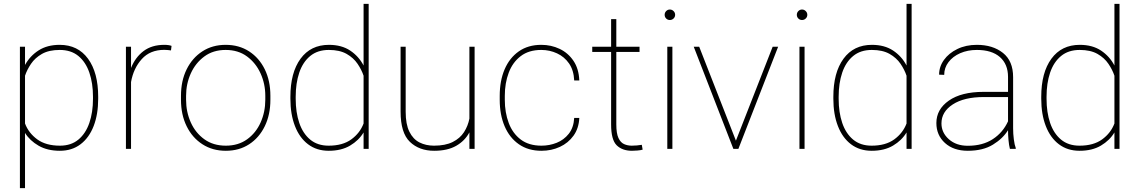

<svg xmlns="http://www.w3.org/2000/svg" viewBox="-20 -770 5893 993"><path d="M487.8 -269.5V-259.3Q487.8 -178.7 464.4 -118.2Q440.9 -57.6 396.5 -23.9Q352.1 9.8 289.6 9.8Q225.1 9.8 179.7 -16.4Q134.3 -42.5 109.4 -82.5V203.1H83V-528.3H109.4V-434.1Q135.3 -481 179.9 -509.5Q224.6 -538.1 288.6 -538.1Q382.8 -538.1 435.3 -466.3Q487.8 -394.5 487.8 -269.5ZM460.9 -259.3V-269.5Q460.9 -339.8 442.1 -394.5Q423.3 -449.2 385.3 -480.5Q347.2 -511.7 289.1 -511.7Q232.9 -511.7 197 -491.2Q161.1 -470.7 140.4 -439.9Q119.6 -409.2 109.4 -378.4V-131.3Q127.9 -82 172.6 -49.3Q217.3 -16.6 290 -16.6Q347.7 -16.6 385.5 -48.1Q423.3 -79.6 442.1 -134.3Q460.9 -189 460.9 -259.3Z M867.2 -532.7 864.3 -509.3Q856.4 -510.3 847.9 -511.2Q839.4 -512.2 830.1 -512.2Q756.3 -512.2 713.4 -464.6Q670.4 -417 657.7 -345.7V0H631.3V-528.3H657.7V-418.5Q679.7 -473.6 722.4 -505.9Q765.1 -538.1 830.1 -538.1Q842.3 -538.1 851.6 -536.6Q860.8 -535.2 867.2 -532.7Z M916 -253.9V-274.4Q916 -352.1 945.3 -411.4Q974.6 -470.7 1026.6 -504.4Q1078.6 -538.1 1147 -538.1Q1216.3 -538.1 1268.3 -504.4Q1320.3 -470.7 1349.4 -411.4Q1378.4 -352.1 1378.4 -274.4V-253.9Q1378.4 -176.8 1349.4 -117.2Q1320.3 -57.6 1268.6 -23.9Q1216.8 9.8 1147.9 9.8Q1079.1 9.8 1026.9 -23.9Q974.6 -57.6 945.3 -117.2Q916 -176.8 916 -253.9ZM942.4 -274.4V-253.9Q942.4 -190.9 966.8 -136.7Q991.2 -82.5 1037.1 -49.6Q1083 -16.6 1147.9 -16.6Q1212.4 -16.6 1258.1 -49.6Q1303.7 -82.5 1327.9 -136.7Q1352.1 -190.9 1352.1 -253.9V-274.4Q1352.1 -336.4 1327.6 -390.4Q1303.2 -444.3 1257.6 -478Q1211.9 -511.7 1147 -511.7Q1082.5 -511.7 1036.9 -478Q991.2 -444.3 966.8 -390.4Q942.4 -336.4 942.4 -274.4Z M1481.9 -259.3V-269.5Q1481.9 -394.5 1534.4 -466.3Q1586.9 -538.1 1681.2 -538.1Q1746.6 -538.1 1791 -508.5Q1835.4 -479 1860.4 -431.2V-750H1886.7V0H1860.4V-85Q1835.9 -43.9 1790.8 -17.1Q1745.6 9.8 1680.2 9.8Q1617.7 9.8 1573.2 -23.9Q1528.8 -57.6 1505.4 -118.2Q1481.9 -178.7 1481.9 -259.3ZM1509.3 -269.5V-259.3Q1509.3 -189 1527.8 -134.3Q1546.4 -79.6 1584.2 -48.1Q1622.1 -16.6 1679.7 -16.6Q1752.4 -16.6 1797.1 -49.3Q1841.8 -82 1860.4 -131.3V-378.4Q1850.1 -409.2 1829.3 -439.9Q1808.6 -470.7 1772.7 -491.2Q1736.8 -511.7 1680.7 -511.7Q1622.6 -511.7 1584.5 -480.5Q1546.4 -449.2 1527.8 -394.5Q1509.3 -339.8 1509.3 -269.5Z M2407.7 0V-85.4Q2384.3 -41.5 2339.4 -15.9Q2294.4 9.8 2225.6 9.8Q2147.9 9.8 2099.9 -36.4Q2051.8 -82.5 2051.8 -192.9V-528.3H2078.1V-191.9Q2078.1 -127.4 2097.2 -88.9Q2116.2 -50.3 2149.4 -33.4Q2182.6 -16.6 2224.6 -16.6Q2283.2 -16.6 2321.3 -35.6Q2359.4 -54.7 2379.9 -86.7Q2400.4 -118.7 2407.7 -156.7V-528.3H2434.6V0Z M2780.3 -16.6Q2821.8 -16.6 2859.1 -31.5Q2896.5 -46.4 2921.6 -78.1Q2946.8 -109.9 2949.7 -160.2H2976.1Q2973.6 -106.4 2946.3 -68.4Q2918.9 -30.3 2875.5 -10.3Q2832 9.8 2780.3 9.8Q2711.9 9.8 2663.6 -23.9Q2615.2 -57.6 2589.8 -117.2Q2564.5 -176.8 2564.5 -253.9V-274.4Q2564.5 -352.1 2589.8 -411.4Q2615.2 -470.7 2663.3 -504.4Q2711.4 -538.1 2779.3 -538.1Q2830.6 -538.1 2874.3 -517.3Q2918 -496.6 2945.8 -455.6Q2973.6 -414.6 2976.1 -354H2949.7Q2947.3 -406.7 2923.1 -441.7Q2898.9 -476.6 2860.8 -494.1Q2822.8 -511.7 2779.3 -511.7Q2714.8 -511.7 2673.1 -479.7Q2631.3 -447.8 2611.1 -394Q2590.8 -340.3 2590.8 -274.4V-253.9Q2590.8 -188 2611.1 -134Q2631.3 -80.1 2673.3 -48.3Q2715.3 -16.6 2780.3 -16.6Z M3287.6 -528.3V-501.5H3167.5V-126.5Q3167.5 -80.1 3178.5 -56.4Q3189.5 -32.7 3207.8 -24.7Q3226.1 -16.6 3247.1 -16.6Q3262.2 -16.6 3273.9 -17.8Q3285.6 -19 3299.3 -21L3303.7 3.9Q3293 7.3 3275.9 8.5Q3258.8 9.8 3248.5 9.8Q3198.2 9.8 3169.4 -18.6Q3140.6 -46.9 3140.6 -126.5V-501.5H3043V-528.3H3140.6V-670.9H3167.5V-528.3Z M3417.5 -693.4Q3417.5 -704.6 3425.3 -712.6Q3433.1 -720.7 3444.3 -720.7Q3455.6 -720.7 3463.6 -712.6Q3471.7 -704.6 3471.7 -693.4Q3471.7 -682.1 3463.6 -674.3Q3455.6 -666.5 3444.3 -666.5Q3433.1 -666.5 3425.3 -674.3Q3417.5 -682.1 3417.5 -693.4ZM3457.5 -528.3V0H3431.2V-528.3Z M3596.2 -528.3 3786.1 -42.5 3976.1 -528.3H4004.4L3798.8 0H3772.9L3567.9 -528.3Z M4101.1 -693.4Q4101.1 -704.6 4108.9 -712.6Q4116.7 -720.7 4127.9 -720.7Q4139.2 -720.7 4147.2 -712.6Q4155.3 -704.6 4155.3 -693.4Q4155.3 -682.1 4147.2 -674.3Q4139.2 -666.5 4127.9 -666.5Q4116.7 -666.5 4108.9 -674.3Q4101.1 -682.1 4101.1 -693.4ZM4141.1 -528.3V0H4114.7V-528.3Z M4290 -259.3V-269.5Q4290 -394.5 4342.5 -466.3Q4395 -538.1 4489.3 -538.1Q4554.7 -538.1 4599.1 -508.5Q4643.6 -479 4668.5 -431.2V-750H4694.8V0H4668.5V-85Q4644 -43.9 4598.9 -17.1Q4553.7 9.8 4488.3 9.8Q4425.8 9.8 4381.3 -23.9Q4336.9 -57.6 4313.5 -118.2Q4290 -178.7 4290 -259.3ZM4317.4 -269.5V-259.3Q4317.4 -189 4335.9 -134.3Q4354.5 -79.6 4392.3 -48.1Q4430.2 -16.6 4487.8 -16.6Q4560.5 -16.6 4605.2 -49.3Q4649.9 -82 4668.5 -131.3V-378.4Q4658.2 -409.2 4637.5 -439.9Q4616.7 -470.7 4580.8 -491.2Q4544.9 -511.7 4488.8 -511.7Q4430.7 -511.7 4392.6 -480.5Q4354.5 -449.2 4335.9 -394.5Q4317.4 -339.8 4317.4 -269.5Z M5203.1 0Q5198.2 -19 5195.8 -45.7Q5193.4 -72.3 5193.4 -96.7Q5167 -53.7 5115.5 -22Q5064 9.8 4985.4 9.8Q4911.6 9.8 4867.2 -30.5Q4822.8 -70.8 4822.8 -133.8Q4822.8 -204.6 4887.5 -249.8Q4952.1 -294.9 5066.9 -294.9H5193.4V-372.1Q5193.4 -438 5151.4 -474.9Q5109.4 -511.7 5032.2 -511.7Q4984.4 -511.7 4946 -494.9Q4907.7 -478 4885.5 -448.7Q4863.3 -419.4 4863.3 -382.8L4836.9 -383.8Q4836.9 -425.3 4862.1 -460.2Q4887.2 -495.1 4931.4 -516.6Q4975.6 -538.1 5032.2 -538.1Q5114.7 -538.1 5167.2 -496.3Q5219.7 -454.6 5219.7 -371.1V-106.4Q5219.7 -78.1 5223.4 -49.3Q5227.1 -20.5 5233.4 -4.4V0ZM4985.4 -16.1Q5062 -16.1 5114.5 -50.3Q5167 -84.5 5193.4 -142.6V-268.1H5068.4Q4966.3 -268.1 4907.7 -230Q4849.1 -191.9 4849.1 -131.8Q4849.1 -84 4887.2 -50Q4925.3 -16.1 4985.4 -16.1Z M5365.2 -259.3V-269.5Q5365.2 -394.5 5417.7 -466.3Q5470.2 -538.1 5564.5 -538.1Q5629.9 -538.1 5674.3 -508.5Q5718.8 -479 5743.7 -431.2V-750H5770V0H5743.7V-85Q5719.2 -43.9 5674.1 -17.1Q5628.9 9.8 5563.5 9.8Q5501 9.8 5456.5 -23.9Q5412.1 -57.6 5388.7 -118.2Q5365.2 -178.7 5365.2 -259.3ZM5392.6 -269.5V-259.3Q5392.6 -189 5411.1 -134.3Q5429.7 -79.6 5467.5 -48.1Q5505.4 -16.6 5563 -16.6Q5635.7 -16.6 5680.4 -49.3Q5725.1 -82 5743.7 -131.3V-378.4Q5733.4 -409.2 5712.6 -439.9Q5691.9 -470.7 5656 -491.2Q5620.1 -511.7 5564 -511.7Q5505.9 -511.7 5467.8 -480.5Q5429.7 -449.2 5411.1 -394.5Q5392.6 -339.8 5392.6 -269.5Z"/></svg>

Font: Vazirmatn RD Thin
Style: Regular
Weight: 100
Designer: Saber Rastikerdar
Foundry: Saber Rastikerdar
Version: Version 32.102